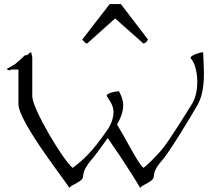

<svg xmlns="http://www.w3.org/2000/svg" viewBox="-20 -905 1064 947"><path d="M710 -710 576.2 -884.8H521L385.7 -710C395 -699.7 397 -694.8 409.2 -689.9L547.9 -814L688 -689.9C697.8 -693.8 701.2 -695.8 710 -710ZM338.9 -77.1C294.9 -107.9 139.2 -369.1 139.2 -429.2V-623L133.8 -647C123 -647 122.1 -631.8 102.1 -631.8C102.1 -631.8 81.1 -610.8 61 -594.2C41 -577.1 14.2 -568.8 14.2 -564C14.2 -561 24.9 -558.1 27.8 -558.1C32.2 -558.1 33.2 -562 33.2 -562H70.8V-392.1C70.8 -301.8 319.8 8.8 321.8 22C333 3.9 390.1 -7.8 390.1 -36.1C390.1 -64 415 -98.1 425.8 -110.8C442.9 -128.9 476.1 -174.8 511.2 -224.1C590.8 -110.8 668.9 14.2 670.9 22C683.1 3.9 738.8 -7.8 738.8 -36.1C738.8 -48.8 745.1 -76.2 776.9 -110.8C815.9 -153.8 931.2 -346.2 954.1 -387.2C980 -432.1 985.8 -490.2 985.8 -543C985.8 -585.9 981.9 -627 981.9 -647C973.1 -648.9 919.9 -632.8 919.9 -620.1C919.9 -619.1 919.9 -618.2 920.9 -617.2C940.9 -596.2 953.1 -548.8 953.1 -501C953.1 -463.9 945.8 -425.8 930.2 -397.9C917 -376 811 -204.1 775.9 -164.1C738.8 -122.1 708 -92.8 688 -77.1C662.1 -96.2 612.8 -199.2 557.1 -291C606 -375 585.9 -417 566.9 -455.1C557.1 -455.1 496.1 -445.8 507.8 -429.2C523.9 -404.8 540 -381.8 540 -352.1C540 -328.1 532.2 -301.8 516.1 -273.9C457 -188 415 -133.8 338.9 -77.1Z"/></svg>

Font: Pierce
Style: Roman
Weight: 500
Version: Version 0.2.0